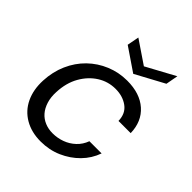

<svg xmlns="http://www.w3.org/2000/svg" viewBox="-198 -822 957 957"><g transform="rotate(45 280.5 -344.0)"><path d="M246 12Q181 12 133 -16Q85 -44 61 -94.5Q37 -145 40 -211Q43 -276 67 -330.5Q91 -385 131.5 -424.5Q172 -464 225 -486Q278 -508 337 -508Q427 -508 479.5 -461.5Q532 -415 534 -335H448Q447 -386 411.5 -412Q376 -438 325 -438Q273 -438 229.5 -410.5Q186 -383 158 -334Q130 -285 127 -218Q125 -180 134.5 -150Q144 -120 161.5 -100Q179 -80 204 -69.5Q229 -59 259 -59Q293 -59 324.5 -70.5Q356 -82 380.5 -105Q405 -128 417 -161H503Q485 -110 447 -71.5Q409 -33 357.5 -10.5Q306 12 246 12ZM498 -700 486 -635 334 -553 212 -636 224 -699 345 -617Z"/></g></svg>

Font: DM Sans 28pt
Style: Italic
Weight: 400
Italic angle: -10°
Version: Version 4.004;gftools[0.9.30]